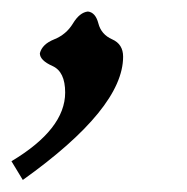

<svg xmlns="http://www.w3.org/2000/svg" viewBox="-70 -157 321 330"><path d="M-30.8 152.3 -50.3 120.1Q42 64.9 42 2Q42 -33.7 20.3 -43.5Q-1.5 -53.2 -1.5 -65.4Q2.4 -81.1 23.2 -89.4Q43.9 -97.7 55.4 -116.7Q66.9 -135.7 81.1 -137.2Q94.2 -135.7 99.1 -116.7Q104 -97.7 122.8 -89.4Q141.6 -81.1 141.6 -59.6Q141.6 29.3 -30.8 152.3Z"/></svg>

Font: Kelvinch
Style: Italic
Weight: 400
Italic angle: -10°
Designer: Paul James Miller
Foundry: High-Logic / Made with FontCreator
Version: Version 3.40;July 22, 2017;FontCreator 11.0.0.2388 64-bit